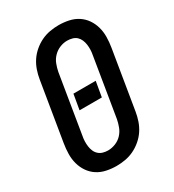

<svg xmlns="http://www.w3.org/2000/svg" viewBox="-182 -845 863 955"><g transform="rotate(-30 250.0 -367.5)"><path d="M205 8Q176 8 147.5 2Q119 -4 96 -19Q73 -34 57.5 -56.5Q42 -79 34.5 -106Q27 -133 27.5 -162.5Q28 -192 33 -222L88 -556Q92 -581 100.5 -606Q109 -631 123.5 -653Q138 -675 159 -693Q180 -711 204 -722.5Q228 -734 253.5 -738.5Q279 -743 304 -743Q333 -743 361.5 -737Q390 -731 413 -716Q436 -701 451.5 -678.5Q467 -656 474.5 -629Q482 -602 481.5 -572.5Q481 -543 476 -513L421 -179Q417 -154 408.5 -129Q400 -104 385.5 -82Q371 -60 350 -42Q329 -24 305 -12.5Q281 -1 255.5 3.5Q230 8 205 8ZM207 -80Q228 -80 249.5 -88.5Q271 -97 286.5 -113.5Q302 -130 310 -151Q318 -172 322 -193L377 -528Q380 -543 380.5 -558Q381 -573 379 -587.5Q377 -602 371.5 -615Q366 -628 356 -637.5Q346 -647 331.5 -651Q317 -655 302 -655Q281 -655 260 -646.5Q239 -638 223 -621.5Q207 -605 199 -584Q191 -563 187 -542L132 -207Q129 -192 128.5 -177Q128 -162 130 -147.5Q132 -133 137.5 -120Q143 -107 153.5 -97.5Q164 -88 178 -84Q192 -80 207 -80ZM183 -324 198 -411H326L311 -324Z"/></g></svg>

Font: Iosevka SS04 Semibold Oblique
Style: Regular
Weight: 600
Italic angle: -9°
Monospace: yes
Designer: Belleve Invis
Foundry: Belleve Invis
Version: Version 19.0.0; ttfautohint (v1.8.4)